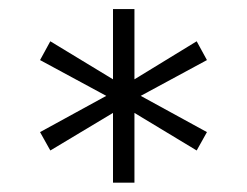

<svg xmlns="http://www.w3.org/2000/svg" viewBox="-20 -636 540 419"><path d="M431.6 -504.9 287.1 -426.8 431.6 -347.7 409.2 -307.6 273.4 -389.6V-237.3H226.6V-389.6L89.8 -307.6L67.4 -347.7L211.9 -426.8L67.4 -504.9L89.8 -545.9L226.6 -462.9V-616.2H273.4V-462.9L409.2 -545.9Z"/></svg>

Font: BabelStone Shapes
Style: Regular
Weight: 400
Designer: Andrew West
Foundry: BabelStone
Version: Version 15.0.0 September 13, 2022